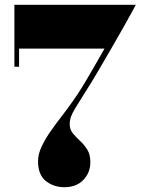

<svg xmlns="http://www.w3.org/2000/svg" viewBox="-20 -770 596 800"><path d="M248.5 10Q203 10 170.8 -16Q138.5 -42 138.5 -98Q138.5 -127.5 153.5 -159.5Q168.5 -191.5 192.8 -225.8Q217 -260 245.8 -297.2Q274.5 -334.5 302 -375.5Q318.5 -400.5 335 -428.2Q351.5 -456 371.2 -490Q391 -524 415.5 -567.5H59.5V-492H40V-750H546Q546 -750 532.2 -724.5Q518.5 -699 495 -657.5Q471.5 -616 443.2 -567Q415 -518 386.2 -469.2Q357.5 -420.5 333 -382.5Q307.5 -342 294 -319.8Q280.5 -297.5 275.5 -283Q270.5 -268.5 270.5 -252Q270.5 -230.5 283.5 -214.5Q296.5 -198.5 313.5 -183Q330.5 -167.5 343.5 -146.8Q356.5 -126 356.5 -94.5Q356.5 -50.5 327.2 -20.2Q298 10 248.5 10Z"/></svg>

Font: Bodoni Moda ExtraBold
Style: Regular
Weight: 800
Version: Version 2.005